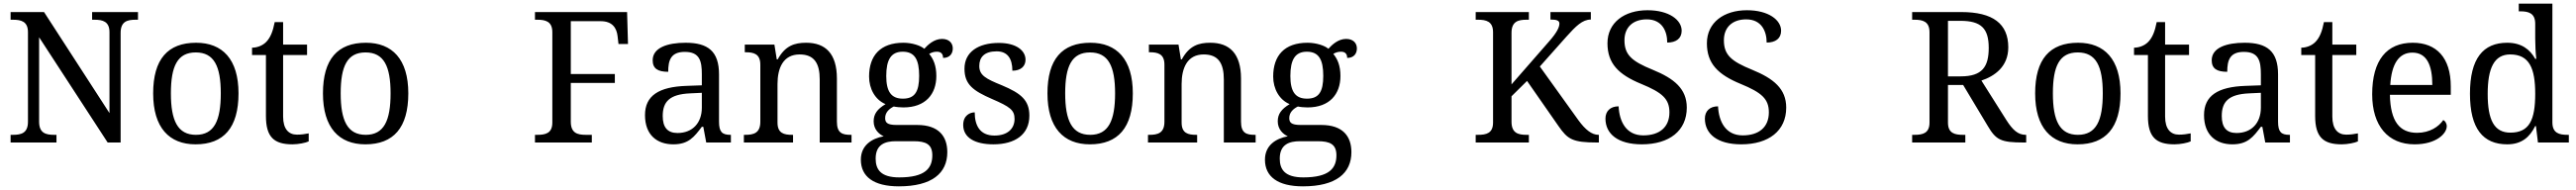

<svg xmlns="http://www.w3.org/2000/svg" viewBox="-20 -780 14093 1040"><path d="M38 0H289V-42H276C231 -42 194 -51 194 -114V-576L569 0H640V-600C640 -663 677 -672 722 -672H735V-714H484V-672H497C541 -672 579 -663 579 -604V-161L221 -714H38V-672H51C95 -672 133 -663 133 -604V-114C133 -51 96 -42 51 -42H38Z M1050 10C1204 10 1285 -81 1285 -269C1285 -456 1197 -546 1053 -546C898 -546 818 -456 818 -269C818 -81 906 10 1050 10ZM1052 -42C952 -42 915 -120 915 -269C915 -418 951 -493 1051 -493C1151 -493 1188 -418 1188 -269C1188 -120 1152 -42 1052 -42Z M1580 10C1612 10 1652 2 1669 -6V-50C1648 -46 1629 -43 1605 -43C1559 -43 1529 -74 1529 -142V-479H1660V-536H1529V-659H1483C1473 -608 1460 -575 1437 -551C1415 -528 1383 -519 1359 -519V-479H1435V-145C1435 -30 1479 10 1580 10Z M1979 10C2133 10 2214 -81 2214 -269C2214 -456 2126 -546 1982 -546C1827 -546 1747 -456 1747 -269C1747 -81 1835 10 1979 10ZM1981 -42C1881 -42 1844 -120 1844 -269C1844 -418 1880 -493 1980 -493C2080 -493 2117 -418 2117 -269C2117 -120 2081 -42 1981 -42Z M2907 0H3218V-42H3185C3140 -42 3103 -51 3103 -114V-326H3344V-375H3103V-664H3267C3330 -664 3354 -627 3359 -582L3364 -539H3416L3411 -714H2907V-672H2920C2964 -672 3002 -663 3002 -604V-109C3002 -50 2964 -42 2920 -42H2907Z M3664 10C3747 10 3778 -30 3820 -86H3828L3844 0H3979V-42H3976C3931 -42 3914 -58 3914 -114V-373C3914 -500 3853 -546 3731 -546C3632 -546 3551 -519 3551 -450C3551 -404 3580 -387 3636 -387C3636 -450 3650 -496 3727 -496C3809 -496 3820 -445 3820 -373V-313L3737 -310C3584 -305 3509 -256 3509 -150C3509 -41 3575 10 3664 10ZM3687 -52C3632 -52 3606 -83 3606 -145C3606 -223 3643 -264 3756 -269L3820 -272V-191C3820 -106 3768 -52 3687 -52Z M4050 0H4319V-42H4314C4270 -42 4234 -50 4234 -109V-320C4234 -406 4264 -482 4355 -482C4436 -482 4465 -432 4465 -345V0H4639V-42H4634C4589 -42 4559 -51 4559 -114V-350C4559 -487 4496 -546 4391 -546C4327 -546 4276 -530 4235 -455H4230L4217 -536H4055V-494H4060C4104 -494 4140 -485 4140 -426V-114C4140 -51 4103 -42 4058 -42H4050Z M4898 240C5079 240 5163 168 5163 53C5163 -33 5117 -96 4998 -96H4885C4833 -96 4823 -110 4823 -134C4823 -164 4844 -184 4870 -197C4883 -194 4907 -192 4923 -192C5044 -192 5103 -265 5103 -364C5103 -421 5087 -457 5064 -485C5077 -493 5090 -497 5107 -497C5134 -497 5140 -478 5140 -463C5177 -463 5193 -487 5193 -515C5193 -543 5174 -567 5134 -567C5090 -567 5056 -534 5037 -513C5018 -530 4971 -546 4923 -546C4797 -546 4735 -476 4735 -361C4735 -294 4768 -234 4825 -210C4780 -183 4760 -156 4760 -116C4760 -73 4788 -46 4815 -34C4749 -22 4690 16 4690 94C4690 186 4759 240 4898 240ZM4920 -240C4856 -240 4829 -279 4829 -364C4829 -453 4855 -497 4919 -497C4984 -497 5009 -455 5009 -365C5009 -278 4985 -240 4920 -240ZM4900 191C4798 191 4771 147 4771 88C4771 9 4825 -7 4881 -7H4979C5045 -7 5081 9 5081 70C5081 140 5043 191 4900 191Z M5415 10C5533 10 5612 -43 5612 -147C5612 -231 5567 -269 5462 -313C5373 -349 5338 -368 5338 -419C5338 -466 5365 -499 5433 -499C5492 -499 5519 -460 5519 -393C5565 -393 5591 -417 5591 -453C5591 -503 5541 -545 5445 -545C5332 -545 5257 -495 5257 -404C5257 -317 5305 -283 5408 -238C5505 -196 5531 -178 5531 -129C5531 -75 5492 -38 5421 -38C5340 -38 5313 -95 5313 -165C5289 -165 5250 -150 5250 -96C5250 -26 5315 10 5415 10Z M5943 10C6097 10 6178 -81 6178 -269C6178 -456 6090 -546 5946 -546C5791 -546 5711 -456 5711 -269C5711 -81 5799 10 5943 10ZM5945 -42C5845 -42 5808 -120 5808 -269C5808 -418 5844 -493 5944 -493C6044 -493 6081 -418 6081 -269C6081 -120 6045 -42 5945 -42Z M6261 0H6530V-42H6525C6481 -42 6445 -50 6445 -109V-320C6445 -406 6475 -482 6566 -482C6647 -482 6676 -432 6676 -345V0H6850V-42H6845C6800 -42 6770 -51 6770 -114V-350C6770 -487 6707 -546 6602 -546C6538 -546 6487 -530 6446 -455H6441L6428 -536H6266V-494H6271C6315 -494 6351 -485 6351 -426V-114C6351 -51 6314 -42 6269 -42H6261Z M7109 240C7290 240 7374 168 7374 53C7374 -33 7328 -96 7209 -96H7096C7044 -96 7034 -110 7034 -134C7034 -164 7055 -184 7081 -197C7094 -194 7118 -192 7134 -192C7255 -192 7314 -265 7314 -364C7314 -421 7298 -457 7275 -485C7288 -493 7301 -497 7318 -497C7345 -497 7351 -478 7351 -463C7388 -463 7404 -487 7404 -515C7404 -543 7385 -567 7345 -567C7301 -567 7267 -534 7248 -513C7229 -530 7182 -546 7134 -546C7008 -546 6946 -476 6946 -361C6946 -294 6979 -234 7036 -210C6991 -183 6971 -156 6971 -116C6971 -73 6999 -46 7026 -34C6960 -22 6901 16 6901 94C6901 186 6970 240 7109 240ZM7131 -240C7067 -240 7040 -279 7040 -364C7040 -453 7066 -497 7130 -497C7195 -497 7220 -455 7220 -365C7220 -278 7196 -240 7131 -240ZM7111 191C7009 191 6982 147 6982 88C6982 9 7036 -7 7092 -7H7190C7256 -7 7292 9 7292 70C7292 140 7254 191 7111 191Z M8054 0H8345V-42H8332C8287 -42 8250 -51 8250 -114V-253L8335 -337L8507 -90C8557 -18 8583 0 8717 0H8728V-42H8726C8689 -42 8654 -70 8616 -122L8405 -416L8550 -579C8602 -637 8638 -673 8684 -673V-714H8463V-673C8496 -673 8512 -668 8512 -651C8512 -632 8500 -604 8457 -555L8250 -318V-600C8250 -663 8287 -672 8332 -672H8345V-714H8054V-672H8067C8111 -672 8149 -663 8149 -604V-109C8149 -50 8111 -42 8067 -42H8054Z M8963 10C9113 10 9209 -64 9209 -191C9209 -294 9140 -350 9023 -398C8907 -445 8868 -480 8868 -560C8868 -629 8913 -674 8990 -674C9074 -674 9102 -609 9102 -547C9150 -547 9181 -569 9181 -612C9181 -670 9113 -724 8994 -724C8868 -724 8775 -657 8775 -543C8775 -433 8835 -372 8959 -321C9076 -273 9114 -238 9114 -165C9114 -84 9060 -39 8971 -39C8877 -39 8840 -115 8836 -198C8790 -198 8764 -171 8764 -131C8764 -47 8832 10 8963 10Z M9507 10C9657 10 9753 -64 9753 -191C9753 -294 9684 -350 9567 -398C9451 -445 9412 -480 9412 -560C9412 -629 9457 -674 9534 -674C9618 -674 9646 -609 9646 -547C9694 -547 9725 -569 9725 -612C9725 -670 9657 -724 9538 -724C9412 -724 9319 -657 9319 -543C9319 -433 9379 -372 9503 -321C9620 -273 9658 -238 9658 -165C9658 -84 9604 -39 9515 -39C9421 -39 9384 -115 9380 -198C9334 -198 9308 -171 9308 -131C9308 -47 9376 10 9507 10Z M10442 0H10733V-42H10720C10676 -42 10638 -50 10638 -109V-315H10721L10856 -90C10901 -14 10927 0 11052 0H11066V-42H11063C11021 -42 10992 -69 10958 -122L10821 -339C10892 -363 10968 -414 10968 -521C10968 -650 10884 -714 10711 -714H10442V-672H10455C10499 -672 10537 -663 10537 -604V-109C10537 -50 10499 -42 10455 -42H10442ZM10708 -362H10638V-666H10706C10819 -666 10861 -625 10861 -518C10861 -414 10825 -362 10708 -362Z M11347 10C11501 10 11582 -81 11582 -269C11582 -456 11494 -546 11350 -546C11195 -546 11115 -456 11115 -269C11115 -81 11203 10 11347 10ZM11349 -42C11249 -42 11212 -120 11212 -269C11212 -418 11248 -493 11348 -493C11448 -493 11485 -418 11485 -269C11485 -120 11449 -42 11349 -42Z M11877 10C11909 10 11949 2 11966 -6V-50C11945 -46 11926 -43 11902 -43C11856 -43 11826 -74 11826 -142V-479H11957V-536H11826V-659H11780C11770 -608 11757 -575 11734 -551C11712 -528 11680 -519 11656 -519V-479H11732V-145C11732 -30 11776 10 11877 10Z M12194 10C12277 10 12308 -30 12350 -86H12358L12374 0H12509V-42H12506C12461 -42 12444 -58 12444 -114V-373C12444 -500 12383 -546 12261 -546C12162 -546 12081 -519 12081 -450C12081 -404 12110 -387 12166 -387C12166 -450 12180 -496 12257 -496C12339 -496 12350 -445 12350 -373V-313L12267 -310C12114 -305 12039 -256 12039 -150C12039 -41 12105 10 12194 10ZM12217 -52C12162 -52 12136 -83 12136 -145C12136 -223 12173 -264 12286 -269L12350 -272V-191C12350 -106 12298 -52 12217 -52Z M12792 10C12824 10 12864 2 12881 -6V-50C12860 -46 12841 -43 12817 -43C12771 -43 12741 -74 12741 -142V-479H12872V-536H12741V-659H12695C12685 -608 12672 -575 12649 -551C12627 -528 12595 -519 12571 -519V-479H12647V-145C12647 -30 12691 10 12792 10Z M13191 10C13310 10 13367 -49 13367 -89C13367 -106 13357 -119 13348 -123C13324 -87 13274 -53 13205 -53C13109 -53 13059 -115 13056 -261H13389V-307C13389 -465 13310 -546 13181 -546C13039 -546 12959 -451 12959 -264C12959 -91 13046 10 13191 10ZM13288 -315H13058C13065 -430 13105 -492 13179 -492C13259 -492 13288 -421 13288 -315Z M13698 10C13776 10 13821 -29 13851 -90H13855L13866 0H14035V-42H14027C13983 -42 13945 -51 13945 -110V-760H13761V-718H13769C13813 -718 13851 -709 13851 -650V-568C13851 -536 13853 -491 13857 -458H13851C13822 -510 13775 -546 13698 -546C13566 -546 13494 -460 13494 -267C13494 -75 13566 10 13698 10ZM13715 -54C13626 -54 13591 -124 13591 -266C13591 -406 13626 -482 13714 -482C13819 -482 13851 -406 13851 -267C13851 -123 13819 -54 13715 -54Z"/></svg>

Font: Noto Fangsong KSS Rotated
Style: Regular
Weight: 400
Designer: LIU Zhao, ZHANG Congyu, Kushim JIANG
Foundry: Guyu Beijing Co. Ltd.
Version: Version 1.000;November 16, 2022;FontCreator 11.5.0.2427 64-b